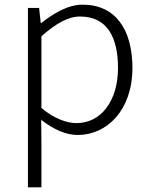

<svg xmlns="http://www.w3.org/2000/svg" viewBox="-20 -567 645 825"><path d="M100 238H158V46L157 -52C211 -10 264 13 314 13C439 13 549 -93 549 -275C549 -439 477 -547 335 -547C270 -547 209 -508 157 -468H155L148 -533H100ZM309 -38C270 -38 215 -55 158 -103V-411C220 -466 273 -496 324 -496C443 -496 487 -403 487 -275C487 -132 413 -38 309 -38Z"/></svg>

Font: Noto Sans T Chinese Light
Style: Regular
Weight: 300
Designer: Ryoko NISHIZUKA (kana & ideographs); Paul D. Hunt (Latin, Greek & Cyrillic); Wenlong ZHANG (bopomofo); Sandoll Communica
Foundry: Adobe Systems Incorporated
Version: Version 1.000;PS 1;hotconv 1.0.78;makeotf.lib2.5.61930